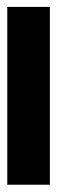

<svg xmlns="http://www.w3.org/2000/svg" viewBox="168 -1090 160 541"><g transform="rotate(-90 248.5 -820.0)"><path d="M499 -760V-880H-2V-760Z"/></g></svg>

Font: Noto Sans Devanagari Condensed Black
Style: Regular
Weight: 900
Width: 3
Designer: Jelle Bosma - Monotype Design Team
Foundry: Monotype Imaging Inc.
Version: Version 2.004